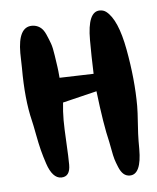

<svg xmlns="http://www.w3.org/2000/svg" viewBox="-43 -602 472 577"><g transform="rotate(-5 193.0 -313.0)"><path d="M298 -558Q332 -532 349 -440Q366 -348 366 -268Q366 -251 363.5 -216Q361 -181 361 -163V-139Q361 -62 326 -62Q315 -62 307 -69Q299 -76 293 -90.5Q287 -105 284 -115Q281 -125 277.5 -144.5Q274 -164 273 -168Q260 -221 248 -323L145 -298Q142 -271 142 -245Q142 -222 144.5 -177Q147 -132 147 -110Q147 -74 120 -74Q107 -74 96.5 -85.5Q86 -97 78.5 -119.5Q71 -142 66 -161.5Q61 -181 55.5 -210.5Q50 -240 47 -252Q31 -317 31 -413Q31 -419 30.5 -434Q30 -449 30 -457Q30 -536 72 -536Q85 -536 95.5 -529Q106 -522 113 -506Q120 -490 124.5 -477.5Q129 -465 132.5 -440.5Q136 -416 137.5 -406.5Q139 -397 141 -373Q243 -376 244 -376Q242 -430 242 -478Q242 -564 279 -564Q290 -564 298 -558Z"/></g></svg>

Font: Because We Mentor
Style: Regular
Weight: 400
Designer: Liz Wetzel, Aaron Williamson, Russ McMullin
Foundry: Red Hat
Version: Version 1.000